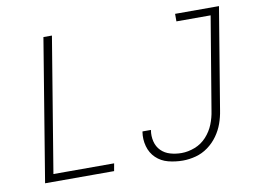

<svg xmlns="http://www.w3.org/2000/svg" viewBox="-79 -853 1310 978"><g transform="rotate(-10 576.0 -363.5)"><path d="M792 8Q825 8 859 -1Q893 -10 922.5 -31.5Q952 -53 973 -82.5Q994 -112 1005.5 -144.5Q1017 -177 1022 -210L1109 -735H882V-696H1059L979 -217Q974 -182 960.5 -148Q947 -114 921.5 -86Q896 -58 861 -44.5Q826 -31 792 -31Q762 -31 734 -39Q706 -47 686.5 -66.5Q667 -86 660 -114.5Q653 -143 658 -173V-174H615L614 -172Q608 -134 618 -97.5Q628 -61 654 -36Q680 -11 716.5 -1.5Q753 8 792 8ZM80 0H437L444 -39H130L245 -735H201Z"/></g></svg>

Font: Iosevka Sparkle XLtObl
Style: Regular
Weight: 200
Italic angle: -9°
Designer: Belleve Invis
Foundry: Belleve Invis
Version: Version 4.5.0; ttfautohint (v1.8.3)